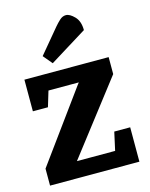

<svg xmlns="http://www.w3.org/2000/svg" viewBox="-111 -802 681 874"><g transform="rotate(-15 229.0 -365.5)"><path d="M15 0V-80L256 -411L263 -420H120L98 -347H27V-496H424V-416L172 -89L162 -76H342L361 -162H436V0ZM171 -535 135 -578 231 -693Q242 -706 255.5 -718.5Q269 -731 285 -731Q303 -731 325 -708.5Q347 -686 347 -644Z"/></g></svg>

Font: Faustina VF Beta
Style: Regular
Weight: 400
Designer: Alfonso Garcia
Foundry: Omnibus-Type
Version: Version 1.006